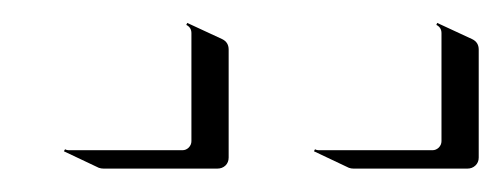

<svg xmlns="http://www.w3.org/2000/svg" viewBox="-20 -507 431 165"><path d="M34.9 -377 35.9 -378.7Q37.4 -377.9 39.1 -377.9H136.7Q139.9 -377.9 142.2 -380.2Q144.5 -382.6 144.5 -385.7V-478.5Q144.5 -483.4 140.1 -485.6L140.9 -487.3L170.9 -473.4Q176.5 -470.7 176.5 -464.4V-371.6Q176.5 -367.4 173.7 -364.7Q170.9 -362.1 166.7 -362.1H69.1Q66.9 -362.1 64.9 -362.8ZM249.8 -377 250.7 -378.7Q252.2 -377.9 253.9 -377.9H351.6Q354.7 -377.9 357.1 -380.2Q359.4 -382.6 359.4 -385.7V-478.5Q359.4 -483.4 355 -485.6L355.7 -487.3L385.7 -473.4Q391.4 -470.7 391.4 -464.4V-371.6Q391.4 -367.4 388.5 -364.7Q385.7 -362.1 381.6 -362.1H283.9Q281.7 -362.1 279.8 -362.8Z"/></svg>

Font: AgreloyOut1
Style: Medium
Weight: 400
Designer: gluk
Foundry: gluk
Version: Version 0.27